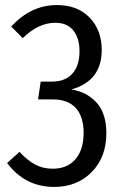

<svg xmlns="http://www.w3.org/2000/svg" viewBox="-20 -719 471 751"><path d="M191.9 12.2Q78.6 12.2 7.8 -81.1L56.2 -125Q86.4 -92.3 116.9 -75.7Q147.5 -59.1 186 -59.1Q243.2 -59.1 275.1 -96.2Q307.1 -133.3 307.1 -199.2Q307.1 -262.7 276.4 -296.6Q245.6 -330.6 184.1 -330.1H128.9L139.2 -399.9H184.1Q234.9 -399.9 262.9 -430.9Q291 -461.9 291 -519Q291 -568.8 267.3 -599.4Q243.7 -629.9 195.8 -629.9Q130.4 -629.9 68.8 -569.8L23.9 -615.2Q101.1 -699.2 202.1 -699.2Q283.7 -699.2 330.8 -649.9Q377.9 -600.6 377.9 -523.9Q377.9 -401.9 258.8 -369.1Q320.8 -359.4 358.4 -316.9Q396 -274.4 396 -198.2Q396 -104 338.6 -45.9Q281.2 12.2 191.9 12.2Z"/></svg>

Font: Fira Sans Compressed Book
Style: Regular
Weight: 350
Width: 1
Designer: Carrois Corporate & Edenspiekermann AG
Foundry: Carrois Corporate GbR & Edenspiekermann AG
Version: Version 4.203;PS 004.203;hotconv 1.0.88;makeotf.lib2.5.64775